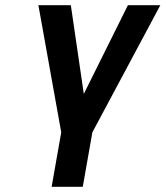

<svg xmlns="http://www.w3.org/2000/svg" viewBox="-20 -720 638 740"><path d="M179 0 216 -210 128 -700H253L303 -358L473 -700H598L336 -210L299 0Z"/></svg>

Font: Cuprum
Style: Bold Italic
Weight: 700
Italic angle: -10°
Designer: Jovanny Lemonad
Foundry: Jovanny Lemonad
Version: Version 3.000